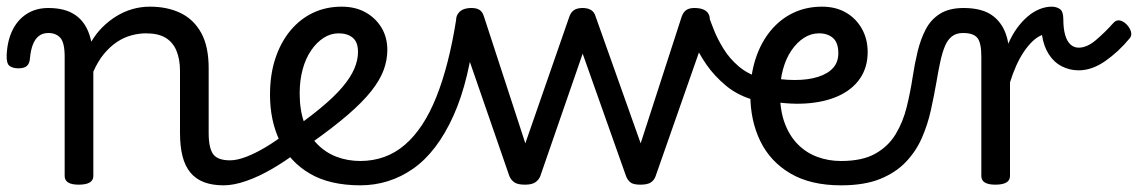

<svg xmlns="http://www.w3.org/2000/svg" viewBox="-75 -539 3414 576"><path d="M596 17Q562 17 537 7.5Q512 -2 496 -21.5Q480 -41 472.5 -70.5Q465 -100 465 -140V-326Q465 -361 454.5 -386.5Q444 -412 422 -425.5Q400 -439 363 -439Q342 -439 319.5 -433Q297 -427 276.5 -413.5Q256 -400 237.5 -378Q219 -356 205 -324V-11Q205 2 194 8.5Q183 15 161 15Q140 15 129.5 8.5Q119 2 119 -11V-369Q119 -411 106 -425.5Q93 -440 70 -440Q53 -440 41.5 -431Q30 -422 23.5 -405Q17 -388 15 -365Q14 -349 6 -341.5Q-2 -334 -20 -334Q-36 -334 -46 -341Q-56 -348 -55 -374Q-53 -417 -37.5 -448.5Q-22 -480 5.5 -497.5Q33 -515 70 -515Q96 -515 116.5 -509.5Q137 -504 153 -492.5Q169 -481 180 -463.5Q191 -446 197 -422L199 -414Q213 -438 232 -457Q251 -476 273.5 -490Q296 -504 321.5 -511.5Q347 -519 375 -519Q427 -519 466.5 -500Q506 -481 528.5 -440.5Q551 -400 551 -334V-140Q551 -95 564.5 -76.5Q578 -58 615 -58Q629 -58 636 -46.5Q643 -35 641.5 -20.5Q640 -6 629 5.5Q618 17 596 17Z M596 17Q582 17 575.5 5.5Q569 -6 570.5 -20.5Q572 -35 583 -46.5Q594 -58 615 -58Q636 -58 663.5 -68.5Q691 -79 722 -97.5Q753 -116 784 -140Q797 -151 808.5 -147.5Q820 -144 827 -133Q834 -122 833.5 -108.5Q833 -95 821 -86Q782 -56 741.5 -32.5Q701 -9 663.5 4Q626 17 596 17Z M785 -139Q846 -181 887 -215Q928 -249 952.5 -278Q977 -307 988 -333Q999 -359 999 -383Q999 -413 983 -426Q967 -439 941 -439Q917 -439 896 -425.5Q875 -412 858.5 -388Q842 -364 833 -331Q824 -298 824 -259Q824 -208 838 -170Q852 -132 877 -106.5Q902 -81 935 -68.5Q968 -56 1007 -56Q1022 -56 1029 -45Q1036 -34 1036 -19.5Q1036 -5 1029 6Q1022 17 1007 17Q914 17 854 -18.5Q794 -54 764.5 -115.5Q735 -177 735 -255Q735 -315 751 -363.5Q767 -412 796 -447Q825 -482 864 -500.5Q903 -519 950 -519Q991 -519 1021.5 -502Q1052 -485 1069.5 -456Q1087 -427 1087 -389Q1087 -359 1076 -329Q1065 -299 1039 -266Q1013 -233 969 -195Q925 -157 860 -111Z M1005 17Q996 17 991 6Q986 -5 986 -19.5Q986 -34 991 -45Q996 -56 1005 -56Q1083 -56 1139.5 -104.5Q1196 -153 1234 -248Q1272 -343 1294 -483Q1296 -495 1311 -496Q1326 -497 1339.5 -490Q1353 -483 1352 -471Q1334 -299 1285 -191Q1236 -83 1164.5 -33Q1093 17 1005 17Z M1500 15Q1478 15 1468 8Q1458 1 1453 -11L1296 -465Q1289 -485 1300.5 -500Q1312 -515 1340 -515Q1355 -515 1364 -509Q1373 -503 1377 -489L1501 -109L1633 -489Q1638 -503 1647.5 -509Q1657 -515 1673 -515Q1688 -515 1698 -509Q1708 -503 1712 -489L1847 -109L1970 -489Q1975 -503 1984 -509Q1993 -515 2008 -515Q2037 -515 2048 -501Q2059 -487 2051 -465L1892 -11Q1888 1 1878 8Q1868 15 1846 15Q1824 15 1815.5 7.5Q1807 0 1803 -11L1673 -378L1546 -11Q1542 0 1531.5 7.5Q1521 15 1500 15Z M2190 -238Q2139 -252 2103.5 -281.5Q2068 -311 2044.5 -345Q2021 -379 2008.5 -409Q1996 -439 1991 -455Q1987 -470 1994.5 -480.5Q2002 -491 2014.5 -496.5Q2027 -502 2037.5 -502Q2048 -502 2050 -494Q2056 -476 2067 -448.5Q2078 -421 2096 -392Q2114 -363 2141 -340Q2168 -317 2205 -306Q2219 -302 2222 -290Q2225 -278 2221 -265Q2217 -252 2208.5 -243.5Q2200 -235 2190 -238Z M2218 -309Q2268 -299 2309 -299Q2350 -299 2379.5 -308.5Q2409 -318 2424.5 -335.5Q2440 -353 2440 -379Q2440 -411 2424 -425Q2408 -439 2382 -439Q2358 -439 2337 -425.5Q2316 -412 2299.5 -388Q2283 -364 2274 -331Q2265 -298 2265 -259Q2265 -208 2279 -170Q2293 -132 2318 -106.5Q2343 -81 2376.5 -68.5Q2410 -56 2448 -56Q2463 -56 2470 -45Q2477 -34 2477 -19.5Q2477 -5 2470 6Q2463 17 2448 17Q2357 17 2296.5 -18.5Q2236 -54 2206 -115.5Q2176 -177 2176 -255Q2176 -315 2192 -363.5Q2208 -412 2237 -447Q2266 -482 2305 -500.5Q2344 -519 2391 -519Q2432 -519 2462.5 -501.5Q2493 -484 2510.5 -453Q2528 -422 2528 -383Q2528 -337 2505 -303.5Q2482 -270 2440 -251Q2398 -232 2341 -228.5Q2284 -225 2216 -239Z M2448 17Q2429 17 2420 6Q2411 -5 2411 -19.5Q2411 -34 2420 -45Q2429 -56 2448 -56Q2512 -56 2551 -78Q2590 -100 2612 -136.5Q2634 -173 2645 -217.5Q2656 -262 2663 -308Q2669 -348 2678 -385Q2687 -422 2702.5 -451.5Q2718 -481 2745.5 -498Q2773 -515 2816 -515Q2825 -515 2829.5 -503.5Q2834 -492 2833.5 -477.5Q2833 -463 2828 -451.5Q2823 -440 2814 -440Q2794 -440 2781 -430Q2768 -420 2760 -401Q2752 -382 2746 -354.5Q2740 -327 2734 -291Q2727 -251 2717.5 -208Q2708 -165 2690.5 -125Q2673 -85 2642.5 -53Q2612 -21 2565 -2Q2518 17 2448 17Z M2911 15Q2890 15 2879.5 8.5Q2869 2 2869 -11V-369Q2869 -411 2857 -425.5Q2845 -440 2814 -440Q2799 -440 2792 -451.5Q2785 -463 2785 -477.5Q2785 -492 2793 -503.5Q2801 -515 2816 -515Q2844 -515 2866.5 -509Q2889 -503 2905.5 -490Q2922 -477 2933 -458Q2944 -439 2949 -413L2950 -408Q2961 -434 2976 -454.5Q2991 -475 3008 -489.5Q3025 -504 3043.5 -511.5Q3062 -519 3080 -519Q3094 -519 3104.5 -512Q3115 -505 3115 -481Q3115 -453 3120.5 -434Q3126 -415 3136.5 -405.5Q3147 -396 3161 -396Q3186 -396 3213 -419Q3240 -442 3265 -470Q3274 -480 3285 -477.5Q3296 -475 3305.5 -465Q3315 -455 3318 -443.5Q3321 -432 3314 -424Q3281 -384 3241 -356Q3201 -328 3161 -328Q3134 -328 3110.5 -340Q3087 -352 3071.5 -376Q3056 -400 3051 -434Q3036 -428 3022.5 -415Q3009 -402 2996.5 -383.5Q2984 -365 2973.5 -341.5Q2963 -318 2955 -292V-11Q2955 2 2944 8.5Q2933 15 2911 15Z"/></svg>

Font: Playwrite US Modern
Style: Regular
Weight: 400
Designer: Veronika Burian, José Scaglione
Foundry: TypeTogether
Version: Version 1.002